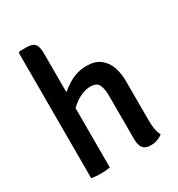

<svg xmlns="http://www.w3.org/2000/svg" viewBox="-176 -850 897 969"><g transform="rotate(-30 272.0 -365.0)"><path d="M184 0Q160.5 4.5 129 4.5Q100.5 4.5 75.5 0V-729L82 -735.5H124Q159 -735.5 171.5 -719Q184 -702.5 184 -665.5ZM472.5 -108.5Q472.5 -82 476.2 -58.2Q480 -34.5 490 -17Q478 -6.5 459.5 0.2Q441 7 420.5 7Q387.5 7 374.5 -11Q361.5 -29 361.5 -63.5V-311Q361.5 -359.5 349.2 -381.2Q337 -403 302 -403Q278 -403 250.2 -391.2Q222.5 -379.5 197.2 -358Q172 -336.5 156.5 -306.5V-411Q190 -449 237.5 -476Q285 -503 338.5 -503Q385.5 -503 415 -481Q444.5 -459 458.5 -421.2Q472.5 -383.5 472.5 -336.5Z"/></g></svg>

Font: Signika Negative Light Medium
Style: Regular
Weight: 500
Version: Version 2.001